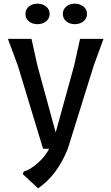

<svg xmlns="http://www.w3.org/2000/svg" viewBox="-20 -812 608 1048"><path d="M545 -600 492 -455 350 0Q293 144 188 216L104 138L110 124Q144 115 186.5 77.5Q229 40 248 0H215L77 -455L23 -600H152L184 -455L284 -89L385 -455L417 -600ZM119 -736Q119 -761 138 -776.5Q157 -792 185 -792Q212 -792 231.5 -776.5Q251 -761 251 -736Q251 -711 231.5 -695.5Q212 -680 185 -680Q157 -680 138 -695.5Q119 -711 119 -736ZM323 -736Q323 -761 342 -776.5Q361 -792 388 -792Q416 -792 435.5 -776.5Q455 -761 455 -736Q455 -711 435.5 -695.5Q416 -680 388 -680Q361 -680 342 -695.5Q323 -711 323 -736Z"/></svg>

Font: Farro
Style: Regular
Weight: 400
Designer: Aceler Chua
Foundry: Grayscale Limited
Version: Version 1.101